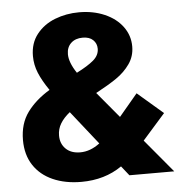

<svg xmlns="http://www.w3.org/2000/svg" viewBox="-53 -793 812 854"><g transform="rotate(-5 353.0 -366.0)"><path d="M33.2 -196.8Q33.2 -270 69.8 -320.3Q106.4 -370.6 170.4 -409.2Q140.1 -453.1 125 -489.7Q109.9 -526.4 109.9 -565.4Q109.9 -623 141.4 -662.8Q172.9 -702.6 223.4 -722.2Q273.9 -741.7 331.1 -741.7Q394 -741.7 445.1 -719.5Q496.1 -697.3 524.9 -658Q553.7 -618.7 553.7 -569.8Q553.7 -525.9 529.5 -491.7Q505.4 -457.5 469 -432.6Q432.6 -407.7 376 -377.4L472.2 -262.2L554.7 -360.4L668.9 -262.2L567.9 -147.9L691.4 0H491.2L457.5 -42.5Q380.9 10.7 276.4 10.7Q204.6 10.7 149.4 -13.7Q94.2 -38.1 63.7 -84.7Q33.2 -131.3 33.2 -196.8ZM282.7 -120.6Q327.6 -120.6 370.1 -152.8L251.5 -302.7Q224.1 -280.8 209.5 -256.6Q194.8 -232.4 194.8 -203.1Q194.8 -166.5 218.3 -143.6Q241.7 -120.6 282.7 -120.6ZM298.3 -474.6Q348.6 -500 374.3 -522Q399.9 -543.9 399.9 -573.2Q399.9 -596.7 383.5 -612.3Q367.2 -627.9 337.4 -627.9Q304.7 -627.9 285.2 -609.6Q265.6 -591.3 265.6 -560.1Q265.6 -523.4 298.3 -474.6Z"/></g></svg>

Font: Glacial Indifference
Style: Bold
Weight: 700
Designer: Alfredo Marco Pradil
Foundry: Alfredo Marco Pradil
Version: Version 1.312